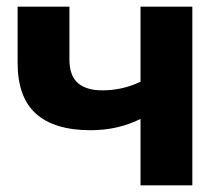

<svg xmlns="http://www.w3.org/2000/svg" viewBox="-20 -558 674 578"><path d="M559 -538V0H403V-200Q335 -166 253 -166Q144 -166 88.5 -215.5Q33 -265 33 -369V-538H189V-379Q189 -330 214.5 -308Q240 -286 288 -286Q349 -286 403 -312V-538Z"/></svg>

Font: APTA Sans Regular
Style: Bold Italic
Weight: 700
Version: Version 7.200